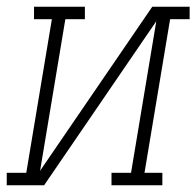

<svg xmlns="http://www.w3.org/2000/svg" viewBox="-54 -550 583 570"><path d="M-34 0V-37H24L100 -493H47V-530H198V-493H140L65 -43L398 -530H509V-493H451L375 -37H428V0H277V-37H335L410 -487L77 0Z"/></svg>

Font: Iosevka Curly Slab XLtObl
Style: Regular
Weight: 200
Italic angle: -9°
Monospace: yes
Designer: Belleve Invis
Foundry: Belleve Invis
Version: Version 11.1.0; ttfautohint (v1.8.3)